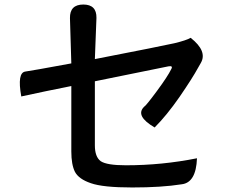

<svg xmlns="http://www.w3.org/2000/svg" viewBox="-20 -800 1040 848"><path d="M736 -494Q746 -511 724 -507L399 -441V-158Q399 -107 425 -88Q452 -70 536 -70Q695 -70 850 -101Q846 7 782 14Q694 28 564 28Q434 28 381 9Q328 -9 311 -41Q295 -73 295 -131V-420Q179 -397 74 -374Q55 -479 92 -484Q116 -487 295 -520L289 -720Q288 -780 348 -780Q407 -780 406 -721L399 -539Q697 -597 750 -609Q804 -622 822 -633Q897 -574 867 -522L855 -501Q830 -455 773 -372Q716 -290 663 -237Q576 -288 616 -328Q625 -333 673 -398Q721 -463 736 -494Z"/></svg>

Font: Swei Half Moon CJK TC
Style: Medium
Weight: 500
Version: Version 2.125